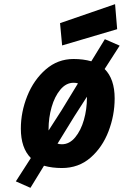

<svg xmlns="http://www.w3.org/2000/svg" viewBox="-20 -794 594 921"><path d="M278 -576 268 -683 532 -774 542 -654ZM530 -322Q530 -241 500.5 -164Q471 -87 414 -37.5Q357 12 277 12Q230 12 191 1L126 107L56 76L128 -36Q80 -84 80 -177Q80 -257 111 -334Q142 -411 199.5 -461Q257 -511 333 -511Q379 -511 418 -500L483 -606L554 -575L482 -463Q530 -415 530 -322ZM213 -168 276 -266 354 -394Q345 -397 333 -397Q297 -397 269.5 -364Q242 -331 227.5 -280Q213 -229 213 -175ZM397 -324V-330L336 -235L256 -105Q265 -102 277 -102Q313 -102 340.5 -135Q368 -168 382.5 -219Q397 -270 397 -324Z"/></svg>

Font: Cairo
Style: Bold Italic
Weight: 700
Italic angle: -13°
Designer: Mohamed Gaber, Accademia di Belle Arti di Urbino and others
Foundry: Kief Type Foundry, Accademia di Belle Arti di Urbino and others
Version: Version 3.011